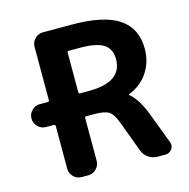

<svg xmlns="http://www.w3.org/2000/svg" viewBox="-107 -859 924 941"><g transform="rotate(-15 354.5 -388.0)"><path d="M134.8 -294.9Q134.8 -302.7 127 -302.7H86.9Q63.5 -302.7 46.4 -319.8Q29.3 -336.9 29.3 -360.4V-361.3Q29.3 -384.8 46.4 -401.9Q63.5 -418.9 86.9 -418.9H127Q134.8 -418.9 134.8 -425.8V-697.3Q134.8 -720.7 151.9 -737.8Q168.9 -754.9 192.4 -754.9H337.9Q502.9 -754.9 578.6 -703.1Q654.3 -651.4 654.3 -548.8Q654.3 -477.5 615.2 -422.9Q579.1 -374 523.4 -353.5Q521.5 -353.5 521 -351.1Q520.5 -348.6 522.5 -347.7Q561.5 -317.4 593.8 -236.3L655.3 -74.2Q658.2 -66.4 658.2 -59.6Q658.2 -47.9 651.4 -38.1Q638.7 -20.5 618.2 -20.5H579.1Q552.7 -20.5 531.7 -35.2Q510.7 -49.8 502 -74.2L444.3 -229.5Q427.7 -274.4 406.7 -288.6Q385.7 -302.7 332 -302.7H291Q284.2 -302.7 284.2 -294.9V-78.1Q284.2 -54.7 267.1 -37.6Q250 -20.5 226.6 -20.5H192.4Q168.9 -20.5 151.9 -37.6Q134.8 -54.7 134.8 -78.1ZM347.7 -634.8H291Q284.2 -634.8 284.2 -627V-425.8Q284.2 -418.9 291 -418.9H335Q504.9 -418.9 504.9 -535.2Q504.9 -586.9 469.2 -610.8Q433.6 -634.8 347.7 -634.8Z"/></g></svg>

Font: Gen Jyuu Gothic P Bold
Style: Bold
Weight: 700
Designer: [Source Han Sans]
Ryoko NISHIZUKA  (kana & ideographs); Paul D. Hunt (Latin, Greek & Cyrillic); Wenlong ZHANG  (bopomofo
Version: Version 1.002.20150607